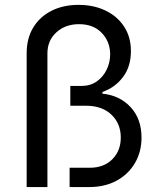

<svg xmlns="http://www.w3.org/2000/svg" viewBox="-20 -757 649 777"><path d="M87.9 0V-541Q87.9 -602.1 114.7 -646Q141.6 -689.9 189 -713.6Q236.3 -737.3 297.9 -737.3Q358.4 -737.3 406.2 -714.6Q454.1 -691.9 481.9 -649.9Q509.8 -607.9 509.8 -549.8Q509.8 -487.8 477.8 -445.3Q445.8 -402.8 394.5 -384.8V-377.9Q464.4 -371.1 508.5 -323.5Q552.7 -275.9 552.7 -200.2Q552.7 -143.1 526.4 -97.7Q500 -52.2 452.4 -26.1Q404.8 0 340.8 0H261.7V-78.1H342.8Q400.4 -78.1 434.6 -112.5Q468.8 -147 468.8 -200.2Q468.8 -256.8 430.9 -293Q393.1 -329.1 328.1 -329.1H264.6V-409.2H309.6Q345.7 -409.2 371.6 -427.5Q397.5 -445.8 411.6 -475.1Q425.8 -504.4 425.8 -537.1Q425.8 -587.9 392.1 -623.5Q358.4 -659.2 299.8 -659.2Q244.6 -659.2 208.3 -626.2Q171.9 -593.3 171.9 -541V0Z"/></svg>

Font: GitLab Sans
Style: Regular
Weight: 400
Designer: Rasmus Andersson
Foundry: Modifications by GitLab B.V., manufactured by rsms
Version: Version 4.000;git-c8fb6b7